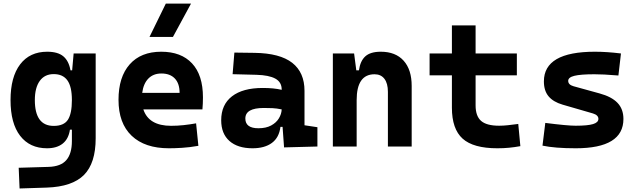

<svg xmlns="http://www.w3.org/2000/svg" viewBox="-20 -815 3556 1068"><path d="M88.9 233.4 84 118.2 250 113.3Q318.4 111.3 349.1 75.4Q379.9 39.6 379.9 -30.3V-93.8H369.1Q361.3 -42 328.6 -16.1Q295.9 9.8 241.7 9.8Q145.5 9.8 92 -59.6Q38.6 -128.9 38.6 -258.3Q38.6 -386.7 92 -457Q145.5 -527.3 242.7 -527.3Q301.8 -527.3 332.3 -501.7Q362.8 -476.1 372.1 -423.8H381.3L389.6 -517.6H512.2V-45.9Q512.2 92.3 447.3 158Q382.3 223.6 240.2 228.5ZM379.9 -258.3Q379.9 -333.5 354.7 -368.2Q329.6 -402.8 278.8 -402.8Q228.5 -402.8 201.2 -365Q173.8 -327.1 173.8 -258.3Q173.8 -114.7 278.8 -114.7Q335.4 -114.7 357.7 -148.9Q379.9 -183.1 379.9 -258.3Z M919.9 9.8Q785.6 9.8 712.4 -59.8Q639.2 -129.4 639.2 -259.8Q639.2 -386.7 701.4 -457Q763.7 -527.3 877 -527.3Q987.8 -527.3 1048.3 -462.4Q1108.9 -397.5 1108.9 -273.4Q1108.9 -238.3 1106 -206.5H777.3Q807.6 -115.2 931.6 -115.2Q966.8 -115.2 1001 -118.9Q1035.2 -122.6 1070.8 -128.9L1083.5 -3.9Q1033.7 4.9 992.7 7.3Q951.7 9.8 919.9 9.8ZM771 -298.3H979Q979 -350.6 952.4 -378.4Q925.8 -406.2 877.9 -406.2Q833 -406.2 805.4 -378.2Q777.8 -350.1 771 -298.3ZM811.5 -609.4 902.3 -794.9H1042.5L941.9 -609.4Z M1560.1 4.9 1551.8 -109.4H1540Q1532.7 -49.8 1492.4 -20Q1452.1 9.8 1384.8 9.8Q1302.2 9.8 1256.3 -30.8Q1210.4 -71.3 1210.4 -146Q1210.4 -232.9 1270.5 -279.3Q1330.6 -325.7 1440.9 -325.7Q1473.1 -325.7 1498.3 -323.2Q1523.4 -320.8 1546.9 -315.4V-316.9Q1546.9 -358.4 1511.5 -377.7Q1476.1 -397 1406.2 -398.9L1273.9 -402.3L1283.7 -522.5L1396.5 -521Q1537.1 -519 1605.5 -465.6Q1673.8 -412.1 1673.8 -309.6V-118.2L1745.6 -107.4V0ZM1546.9 -206.5Q1518.6 -212.4 1495.6 -213.4Q1472.7 -214.4 1447.3 -214.4Q1344.7 -214.4 1344.7 -155.8Q1344.7 -101.6 1417.5 -101.6Q1459.5 -101.6 1488 -116.9Q1516.6 -132.3 1531.2 -156.5Q1545.9 -180.7 1546.9 -206.5Z M2137.7 0V-304.2Q2137.7 -351.1 2118.4 -376.5Q2099.1 -401.9 2063.5 -401.9Q1963.9 -401.9 1963.9 -258.3V0H1831.5V-517.6H1949.7L1961.9 -423.8H1976.6Q1983.9 -476.1 2012.2 -501.7Q2040.5 -527.3 2098.1 -527.3Q2180.2 -527.3 2225.1 -477.5Q2270 -427.7 2270 -336.9V0Z M2746.6 9.8Q2612.8 9.8 2553.2 -43.9Q2493.7 -97.7 2493.7 -215.8V-396H2369.6V-517.6H2493.7V-673.8H2625.5V-517.6H2855V-396H2625.5V-228.5Q2625.5 -169.4 2656 -142.6Q2686.5 -115.7 2756.3 -115.7Q2778.8 -115.7 2804.4 -118.4Q2830.1 -121.1 2862.8 -125.5L2874.5 -2Q2842.3 3.9 2811.8 6.8Q2781.2 9.8 2746.6 9.8Z M3182.6 9.8Q3066.4 9.8 2997.6 -4.9L3013.2 -131.3Q3074.7 -123.5 3116.7 -119.6Q3158.7 -115.7 3182.6 -115.7Q3249 -115.7 3278.8 -124.8Q3308.6 -133.8 3308.6 -153.8Q3308.6 -174.8 3277.8 -184.1L3109.4 -232.9Q3057.6 -248 3031.5 -279.1Q3005.4 -310.1 3005.4 -362.3Q3005.4 -527.3 3289.1 -527.3Q3322.3 -527.3 3358.2 -524.9Q3394 -522.5 3434.1 -517.6L3419.9 -395Q3375.5 -398.9 3342.3 -400.4Q3309.1 -401.9 3286.1 -401.9Q3209.5 -401.9 3175 -393.3Q3140.6 -384.8 3140.6 -365.2Q3140.6 -343.8 3169.9 -335.4L3314.9 -295.4Q3381.8 -277.3 3414.8 -242.9Q3447.8 -208.5 3447.8 -153.3Q3447.8 9.8 3182.6 9.8Z"/></svg>

Font: Cascadia Mono
Style: Bold
Weight: 700
Monospace: yes
Designer: Aaron Bell
Foundry: Saja Typeworks
Version: Version 2404.023; ttfautohint (v1.8.4)